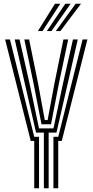

<svg xmlns="http://www.w3.org/2000/svg" viewBox="-20 -1012 498 1032"><path d="M215.8 0V-299.2H173.8L113 -564.2L59.2 -800H85L138.5 -564.2L189.8 -321.8H267.5L318.8 -564.2L372.2 -800H398L344.2 -564.2L283.5 -299.2H241.5V0ZM164 0V-254.5H145.2L7.5 -800H33.5L164 -276.8H189.8V0ZM267.2 0V-276.8H293.2L424 -800H449.8L312 -254.5H293V0ZM203 -344.2 160.2 -564.2 110.8 -800H136.5L184.5 -564.2L220.8 -366.8H236L272.8 -564.2L320.8 -800H346.5L296.8 -564.2L254.2 -344.2ZM183.8 -845 275.5 -992H304.2L208.5 -845ZM279.8 -845 386.8 -992H415.5L304.5 -845ZM231.8 -845 331.2 -992H359.8L256.5 -845Z"/></svg>

Font: Big Shoulders Inline Display Thin ExtraBold
Style: Regular
Weight: 800
Version: Version 2.002